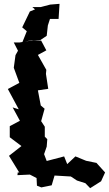

<svg xmlns="http://www.w3.org/2000/svg" viewBox="-20 -950 569 1003"><path d="M201 -118 224 -184 227 -223 214 -236V-288L195 -317L213 -382L193 -399L178 -478L232 -486L220 -564L222 -585L178 -663L222 -687L195 -738L156 -740L81 -728H52L74 -685L61 -662L52 -596L81 -517C61 -506 41 -496 21 -485L78 -379L46 -389L84 -319L31 -291V-233L92 -187L27 -136L81 -48L73 -50L71 -35L136 -38L171 -20L173 20L196 29L250 18L265 -33L350 -28L382 -7L426 7L451 33L508 -3L529 -49L484 -99L430 -110L374 -133L325 -87L337 -78L315 -133L224 -109L206 -156ZM163 -901 136 -890 96 -807 120 -787 97 -730 146 -740 191 -741 224 -763 230 -817 241 -851H286L291 -930L242 -926L192 -913H149Z"/></svg>

Font: Asimov Aggro
Style: Condensed
Weight: 500
Designer: Google
Version: Version 2.000980; 2014